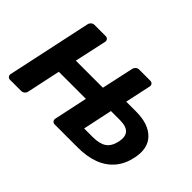

<svg xmlns="http://www.w3.org/2000/svg" viewBox="-90 -767 1013 1013"><g transform="rotate(45 416.5 -260.0)"><path d="M35 0Q25 0 19.5 -7Q14 -14 16 -24L117 -496Q119 -506 127 -513Q135 -520 145 -520H228Q239 -520 244.5 -513Q250 -506 248 -496L209 -317H411L450 -496Q452 -506 460 -513Q468 -520 478 -520H561Q572 -520 577.5 -513Q583 -506 581 -496L550 -352H624Q716 -352 762 -305.5Q808 -259 790 -175Q778 -117 745 -78Q712 -39 660.5 -19.5Q609 0 540 0H368Q358 0 352.5 -7Q347 -14 349 -24L389 -212H187L147 -24Q145 -14 137 -7Q129 0 118 0ZM493 -95H557Q607 -95 634 -113Q661 -131 671 -175Q680 -218 661.5 -239Q643 -260 593 -260H528Z"/></g></svg>

Font: Rubik Medium
Style: Italic
Weight: 500
Italic angle: -12°
Designer: Hubert and Fischer
Foundry: Hubert and Fischer
Version: Version 2.300;gftools[0.9.30]